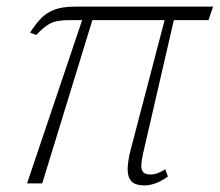

<svg xmlns="http://www.w3.org/2000/svg" viewBox="-20 -556 666 582"><path d="M62 0 229 -495H189Q152 -495 132.5 -485Q113 -475 90 -450L71 -457Q87 -482 103.5 -499.5Q120 -517 144.5 -526.5Q169 -536 209 -536H626L612 -495H507L414 -92Q405 -53 410.5 -40Q416 -27 436 -27Q448 -27 460 -32Q472 -37 481 -43L489 -21Q468 -6 450.5 0Q433 6 419 6Q388 6 377 -8Q366 -22 367 -46Q368 -70 375 -98L479 -495H260L108 0Z"/></svg>

Font: Noto Serif ExtraLight
Style: Italic
Weight: 200
Italic angle: -12°
Designer: Monotype Design Team
Foundry: Monotype Imaging Inc.
Version: Version 2.014; ttfautohint (v1.8.4.7-5d5b)